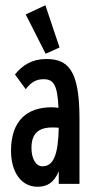

<svg xmlns="http://www.w3.org/2000/svg" viewBox="-20 -701 353 732"><path d="M154 -496 207 -520 153 -681 78 -646ZM123 11C157 11 185 -2 204 -48V0H283V-249C283 -435 239 -476 156 -476C102 -476 65 -452 37 -417L78 -361C99 -388 118 -399 146 -399C183 -399 199 -380 203 -290C194 -291 185 -292 177 -292C83 -292 22 -241 22 -126C22 -49 58 11 123 11ZM100 -137C100 -191 126 -215 179 -215C187 -215 195 -215 204 -214C202 -109 183 -67 142 -67C117 -67 100 -95 100 -137Z"/></svg>

Font: Inconsolata ExtraCondensed
Style: Bold
Weight: 700
Width: 2
Monospace: yes
Designer: Raph Levien, Cyreal, Brenton Simpson
Foundry: Raph Levien, Cyreal, Google
Version: Version 3.100